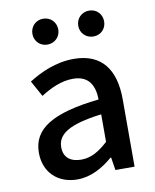

<svg xmlns="http://www.w3.org/2000/svg" viewBox="-88 -848 750 928"><g transform="rotate(-10 287.5 -384.0)"><path d="M217 13C283 13 342 -20 392 -63H395L405 0H499V-331C499 -477 436 -564 299 -564C211 -564 134 -528 77 -492L120 -414C167 -444 221 -470 279 -470C360 -470 383 -414 384 -350C155 -325 55 -264 55 -146C55 -49 122 13 217 13ZM252 -78C203 -78 166 -100 166 -154C166 -216 221 -257 384 -277V-142C339 -101 300 -78 252 -78ZM187 -654C224 -654 251 -682 251 -717C251 -753 224 -781 187 -781C151 -781 124 -753 124 -717C124 -682 151 -654 187 -654ZM413 -654C450 -654 476 -682 476 -717C476 -753 450 -781 413 -781C376 -781 349 -753 349 -717C349 -682 376 -654 413 -654Z"/></g></svg>

Font: Noto Sans Japanese Medium
Style: Regular
Weight: 500
Designer: Ryoko NISHIZUKA (kana & ideographs); Paul D. Hunt (Latin, Greek & Cyrillic); Wenlong ZHANG (bopomofo); Sandoll Communica
Foundry: Adobe Systems Incorporated
Version: Version 1.000;PS 1;hotconv 1.0.78;makeotf.lib2.5.61930